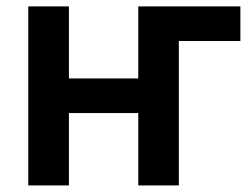

<svg xmlns="http://www.w3.org/2000/svg" viewBox="-20 -565 761 585"><path d="M190 -545.5V-326H401.3V-545.5H712.4V-440H524.9V0H401.3V-220.5H190V0H66.1V-545.5Z"/></svg>

Font: Inter P Semi Bold
Style: Regular
Weight: 600
Designer: Rasmus Andersson
Foundry: rsms
Version: Version 3.018;git-588b23468